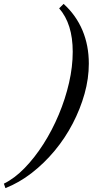

<svg xmlns="http://www.w3.org/2000/svg" viewBox="-89 -816 478 990"><path d="M-61 154 -69 131Q-14 104 38 50.5Q90 -3 135 -73.5Q180 -144 214 -225Q248 -306 267 -389Q286 -472 286 -549Q286 -693 216 -773L239 -796Q303 -738 336 -660Q369 -582 369 -488Q369 -411 347 -332.5Q325 -254 286 -179Q247 -104 193 -39Q139 26 74.5 76Q10 126 -61 154Z"/></svg>

Font: Baskervville Medium
Style: Italic
Weight: 500
Italic angle: -18°
Version: Version 1.100